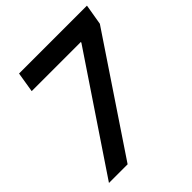

<svg xmlns="http://www.w3.org/2000/svg" viewBox="-199 -860 991 991"><g transform="rotate(-45 297.0 -364.0)"><path d="M26.9 0 438 -612.3 439 -617.2H80.1L98.1 -727.5H593.8L574.7 -614.3L163.1 0Z"/></g></svg>

Font: Inter Tight SemiBold
Style: Italic
Weight: 600
Italic angle: -9.39999°
Designer: Rasmus Andersson
Foundry: rsms
Version: Version 3.004